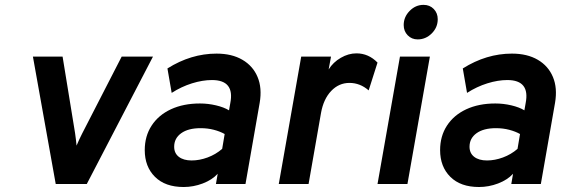

<svg xmlns="http://www.w3.org/2000/svg" viewBox="-20 -738 2250 770"><path d="M203.5 0 112 -511H231L281 -204.5Q283 -191 284.5 -178.2Q286 -165.5 287 -154Q291.5 -165 297.5 -177.8Q303.5 -190.5 309 -201.5L468 -511H593.5L328 0Z M716.5 12Q642.5 12 601.5 -28.8Q560.5 -69.5 560.5 -136Q560.5 -192 588 -234.2Q615.5 -276.5 665.5 -299.8Q715.5 -323 782 -323Q814.5 -323 846.2 -315.5Q878 -308 898.5 -295.5L903.5 -324Q922 -417 830 -417Q792.5 -417 750 -403.8Q707.5 -390.5 668.5 -365.5L651.5 -463.5Q746 -523 848.5 -523Q910 -523 952.2 -498.2Q994.5 -473.5 1013 -429.2Q1031.5 -385 1021.5 -326L964.5 0H846L853 -41Q830.5 -16.5 793 -2.2Q755.5 12 716.5 12ZM748.5 -94.5Q780 -94.5 812.5 -106.5Q845 -118.5 871 -141L881 -200.5Q862.5 -211 837.5 -217.5Q812.5 -224 784.5 -224Q735 -224 706.8 -203.8Q678.5 -183.5 678.5 -149.5Q678.5 -123.5 697.2 -109Q716 -94.5 748.5 -94.5Z M1098 0 1188 -511H1307.5L1298 -459.5Q1316 -488.5 1346.8 -506.2Q1377.5 -524 1409.5 -524Q1458 -524 1494 -487L1458.5 -375.5Q1424 -405.5 1381.5 -405.5Q1339 -405.5 1308.2 -373.2Q1277.5 -341 1267.5 -285.5L1217.5 0Z M1655 -580Q1631 -580 1615 -596.5Q1599 -613 1599 -637.5Q1599 -670 1622.8 -694.2Q1646.5 -718.5 1678.5 -718.5Q1703.5 -718.5 1719.5 -702Q1735.5 -685.5 1735.5 -661Q1735.5 -628 1711.5 -604Q1687.5 -580 1655 -580ZM1494 0 1584 -511H1704L1614 0Z M1901 12Q1827 12 1786 -28.8Q1745 -69.5 1745 -136Q1745 -192 1772.5 -234.2Q1800 -276.5 1850 -299.8Q1900 -323 1966.5 -323Q1999 -323 2030.8 -315.5Q2062.5 -308 2083 -295.5L2088 -324Q2106.5 -417 2014.5 -417Q1977 -417 1934.5 -403.8Q1892 -390.5 1853 -365.5L1836 -463.5Q1930.5 -523 2033 -523Q2094.5 -523 2136.8 -498.2Q2179 -473.5 2197.5 -429.2Q2216 -385 2206 -326L2149 0H2030.5L2037.5 -41Q2015 -16.5 1977.5 -2.2Q1940 12 1901 12ZM1933 -94.5Q1964.5 -94.5 1997 -106.5Q2029.5 -118.5 2055.5 -141L2065.5 -200.5Q2047 -211 2022 -217.5Q1997 -224 1969 -224Q1919.5 -224 1891.2 -203.8Q1863 -183.5 1863 -149.5Q1863 -123.5 1881.8 -109Q1900.5 -94.5 1933 -94.5Z"/></svg>

Font: Overpass
Style: Bold Italic
Weight: 700
Italic angle: -10°
Designer: Delve Withrington, Dave Bailey, Thomas Jockin
Foundry: Delve Fonts LLC
Version: Version 4.000; ttfautohint (v1.8.3)